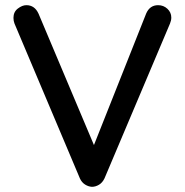

<svg xmlns="http://www.w3.org/2000/svg" viewBox="-20 -722 714 742"><path d="M591 -702Q612 -702 627 -688Q642 -674 642 -654Q642 -643 637 -631L384 -33Q376 -16 362.5 -8Q349 0 335 0Q321 -1 308.5 -9Q296 -17 289 -32L36 -631Q34 -636 33 -641.5Q32 -647 32 -653Q32 -676 49 -689Q66 -702 82 -702Q114 -702 129 -669L358 -126H329L545 -670Q559 -702 591 -702Z"/></svg>

Font: Quicksand SemiBold
Style: Regular
Weight: 600
Designer: Andrew Paglinawan
Foundry: Andrew Paglinawan
Version: Version 3.006